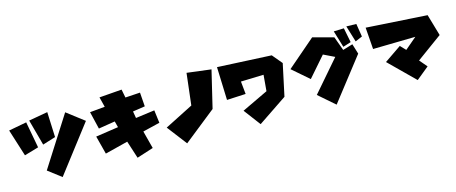

<svg xmlns="http://www.w3.org/2000/svg" viewBox="-40 -1089 3807 1603"><g transform="rotate(-15 1863.5 -288.0)"><path d="M515 -508 241 -78 355 9 664 -394ZM207 -519 268 -295 380 -330 371 -548ZM24 -482 98 -248 221 -284 179 -511Z M824 -554 846 -467 716 -455 752 -304 895 -327 909 -274 713 -245 754 -87 952 -137 1001 15 1144 -31 1104 -184 1252 -220 1238 -331 1074 -309 1064 -368 1170 -384 1161 -505 1033 -497 1019 -569Z M1579 -564 1547 -290 1301 -165 1432 6 1711 -216 1788 -538Z M1847 -258 1837 -544 2304 -521 2376 -435 2317 -159 2066 10 1957 -135 2184 -243 2196 -382 1999 -376 2010 -266Z M2968 -593 3011 -452 3072 -478 3054 -591ZM2856 -580 2900 -435 2969 -457 2944 -583ZM3005 -348 2721 17 2582 -104 2813 -371 2718 -417 2568 -245 2425 -369 2669 -579 2848 -531 2892 -410 2978 -436Z M3121 -541 3648 -508 3702 -322 3481 -161 3537 -95 3428 -6 3211 -220 3357 -320 3401 -274 3502 -360 3135 -353Z"/></g></svg>

Font: Super Mario
Style: Regular
Weight: 400
Version: Version 1.0